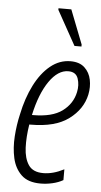

<svg xmlns="http://www.w3.org/2000/svg" viewBox="-55 -805 449 850"><g transform="rotate(5 169.5 -380.0)"><path d="M158 10Q102 10 72.5 -18.5Q43 -47 33 -92Q23 -137 26.5 -188.5Q30 -240 41 -287Q56 -360 85 -417.5Q114 -475 154.5 -508Q195 -541 244 -541Q284 -541 306.5 -520Q329 -499 335.5 -467Q342 -435 335 -401Q321 -335 261 -290.5Q201 -246 93 -246H86Q77 -190 79 -142.5Q81 -95 100.5 -66Q120 -37 166 -37Q210 -37 258 -62V-14Q237 -2 210.5 4Q184 10 158 10ZM238 -496Q192 -496 153.5 -440.5Q115 -385 94 -289H98Q184 -289 228.5 -322Q273 -355 284 -407Q291 -439 281.5 -467.5Q272 -496 238 -496ZM255 -610 170 -763V-770H227L286 -619V-610Z"/></g></svg>

Font: Noto Sans ExtraCondensed Light
Style: Italic
Weight: 300
Width: 2
Italic angle: -12°
Designer: Monotype Design Team
Foundry: Monotype Imaging Inc.
Version: Version 2.013; ttfautohint (v1.8.4.7-5d5b)